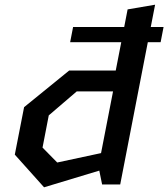

<svg xmlns="http://www.w3.org/2000/svg" viewBox="-20 -785 716 817"><path d="M278.5 -605.5H496L472.5 -485H274.5L82.5 -329L43 -127L167.5 12L402.5 -59L414.5 0H491.5L609 -605.5H663.5L676 -670H621.5L640 -765L523 -745L508.5 -670H291ZM161 -157 187.5 -294 306.5 -396H461L410 -133.5L223.5 -93.5Z"/></svg>

Font: Monaspace Krypton Medium
Style: Italic
Weight: 500
Italic angle: -11°
Designer: Riley Cran & the Lettermatic Team
Foundry: Lettermatic
Version: Version 1.101 (Monaspace Krypton)